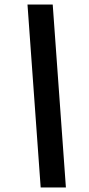

<svg xmlns="http://www.w3.org/2000/svg" viewBox="-20 -707 392 845"><path d="M101 -687H212L270 118H159Z"/></svg>

Font: Grenze ExtraBold
Style: Italic
Weight: 800
Italic angle: -10°
Designer: Renata Polastri
Foundry: Omnibus-Type
Version: Version 1.002; ttfautohint (v1.8)